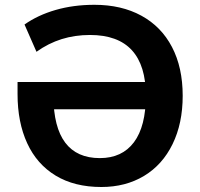

<svg xmlns="http://www.w3.org/2000/svg" viewBox="-20 -749 813 780"><path d="M51.3 -366.7V-415.8H606V-305.2H160.9L197 -357.2Q197.8 -231.9 245.1 -169.3Q292.5 -106.7 385.5 -106.7Q476.1 -106.7 524.3 -171.3Q572.5 -235.8 572.5 -360.6Q572.5 -482.7 515.9 -544.8Q459.2 -606.9 345.5 -606.9Q284.4 -606.9 230.5 -590.1Q176.5 -573.2 128.2 -538.6L79.6 -649.4Q133.8 -687.7 206.2 -708.6Q278.6 -729.5 363.8 -729.5Q473.4 -729.5 554.3 -685.3Q635.3 -641.1 678.7 -558Q722.2 -474.9 722.2 -359.9Q722.2 -247.6 681 -163.5Q639.9 -79.3 565.1 -34.3Q490.2 10.7 391.8 10.7Q282.5 10.7 206.1 -35.6Q129.6 -82 90.5 -167.1Q51.3 -252.2 51.3 -366.7Z"/></svg>

Font: Min Sans VF VF
Style: Regular
Weight: 400
Designer: Jinseong-Kim, NotoSansCJK, Nunito
Foundry: Jinseong-Kim
Version: Version 1.420;Glyphs 3.1.2 (3151)